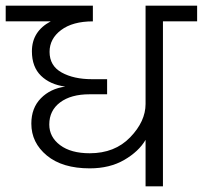

<svg xmlns="http://www.w3.org/2000/svg" viewBox="-40 -654 712 674"><path d="M652 -634H471V-289C471 -248.3 453 -209.3 417 -172C381 -134.7 333.7 -116 275 -116C231 -116 196.3 -125.5 171 -144.5C145.7 -163.5 133 -187.7 133 -217C133 -249.7 145.7 -275.5 171 -294.5C196.3 -313.5 230.7 -323 274 -323H336V-376H283C240.3 -376 204.8 -383.8 176.5 -399.5C148.2 -415.2 134 -439.3 134 -472C134 -502.7 147.5 -528.2 174.5 -548.5C201.5 -568.8 238.7 -579 286 -579V-634H-20V-579H138C94 -555.7 72 -520.7 72 -474C72 -437.3 82.7 -408.7 104 -388C125.3 -367.3 153.7 -354.7 189 -350C154.3 -345.3 125.8 -331.7 103.5 -309C81.2 -286.3 70 -256.7 70 -220C70 -175.3 88.2 -138 124.5 -108C160.8 -78 211 -63 275 -63C321.7 -63 362 -72.8 396 -92.5C430 -112.2 455 -135.7 471 -163V0H532V-579H652Z"/></svg>

Font: Hind Light
Style: Regular
Weight: 300
Designer: Manushi Parikh, Satya Rajpurohit
Foundry: Indian Type Foundry
Version: Version 1.201;PS 1.0;hotconv 1.0.78;makeotf.lib2.5.61930; tt